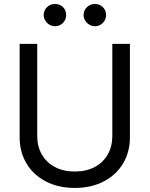

<svg xmlns="http://www.w3.org/2000/svg" viewBox="-20 -926 747 959"><path d="M628.9 -707V-239.3Q628.9 -167 594.7 -109.6Q560.5 -52.2 498 -19.8Q435.5 12.7 353.5 12.7Q271.5 12.7 209 -19.8Q146.5 -52.2 112.3 -109.6Q78.1 -167 78.1 -239.3V-707H166V-246.1Q166 -194.8 188.7 -154.8Q211.4 -114.7 253.9 -92Q296.4 -69.3 353.5 -69.3Q411.1 -69.3 453.4 -92Q495.6 -114.7 518.3 -154.8Q541 -194.8 541 -246.1V-707ZM198.2 -850.6Q198.2 -874 214.8 -890.1Q231.4 -906.2 253.9 -906.2Q278.8 -906.2 294.7 -890.6Q310.5 -875 310.5 -850.6Q310.5 -828.1 294.4 -811.5Q278.3 -794.9 253.9 -794.9Q239.7 -794.9 226.8 -802.7Q213.9 -810.5 206.1 -823.5Q198.2 -836.4 198.2 -850.6ZM397.5 -850.6Q397.5 -874.5 414.3 -890.4Q431.2 -906.2 454.1 -906.2Q477.5 -906.2 493.7 -890.4Q509.8 -874.5 509.8 -850.6Q509.8 -835.9 502.4 -823.2Q495.1 -810.5 482.2 -802.7Q469.2 -794.9 454.1 -794.9Q439.5 -794.9 426.3 -802.7Q413.1 -810.5 405.3 -823.5Q397.5 -836.4 397.5 -850.6Z"/></svg>

Font: WEMIX Pretendard
Style: Regular
Weight: 400
Designer: Base glyphs from Inter by Rasmus Andersson; Hangeul glyphs from Noto Sans CJK(Source Han Sans) by Jang Soo-young and Kan
Foundry: Kil Hyung-jin
Version: Version 1.000